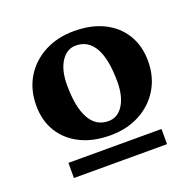

<svg xmlns="http://www.w3.org/2000/svg" viewBox="-95 -803 692 686"><g transform="rotate(-20 251.0 -459.5)"><path d="M249 -311.2Q184.6 -311.2 136.7 -334.8Q88.8 -358.4 62.4 -401.1Q36 -443.8 36 -501.8Q36 -562 63.7 -607.9Q91.4 -653.8 140.6 -679.9Q189.8 -706 253 -706Q318.4 -706 365.9 -682.5Q413.4 -659 439.7 -615.9Q466 -572.8 466 -514.6Q466 -455.4 438.3 -409.4Q410.6 -363.4 361.9 -337.3Q313.2 -311.2 249 -311.2ZM260.2 -361.4Q295.6 -361.4 316.6 -394.5Q337.6 -427.6 337.6 -483Q337.6 -568.4 313.2 -611.8Q288.8 -655.2 241.8 -655.2Q207.2 -655.2 185.8 -622.1Q164.4 -589 164.4 -533.4Q164.4 -449 188.8 -405.2Q213.2 -361.4 260.2 -361.4ZM74 -212.6V-270.2H428V-212.6Z"/></g></svg>

Font: Platypi Light
Style: Regular
Weight: 300
Designer: David Sargent
Foundry: Bolt Cutter Type
Version: Version 1.200